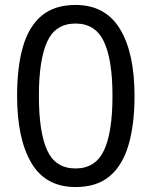

<svg xmlns="http://www.w3.org/2000/svg" viewBox="-20 -745 612 775"><path d="M523 -358Q523 -243 499 -160.5Q475 -78 423 -34Q371 10 285 10Q164 10 106.5 -87.5Q49 -185 49 -358Q49 -474 72.5 -556Q96 -638 148 -681.5Q200 -725 285 -725Q405 -725 464 -628.5Q523 -532 523 -358ZM137 -358Q137 -211 170.5 -138Q204 -65 285 -65Q365 -65 399.5 -137.5Q434 -210 434 -358Q434 -504 399.5 -577Q365 -650 285 -650Q204 -650 170.5 -577Q137 -504 137 -358Z"/></svg>

Font: Noto Sans Tai Viet
Style: Regular
Weight: 400
Designer: Monotype Design Team
Foundry: Monotype Imaging Inc.
Version: Version 2.003; ttfautohint (v1.8.4.7-5d5b)